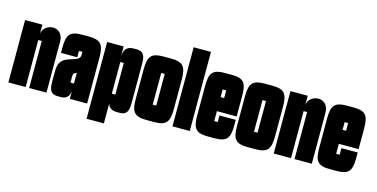

<svg xmlns="http://www.w3.org/2000/svg" viewBox="-79 -1107 3225 1641"><g transform="rotate(15 1533.0 -286.5)"><path d="M352 0V-450C352 -521 308 -552 264 -552C218 -552 172 -520 168 -469V-552H15V0H168V-416H199V0Z M375 -102C375 -26 393 5 454 5H478C532 5 551 -21 559 -67V0H712V-406C712 -524 683 -557 576 -557H519C412 -557 384 -524 384 -406V-360H528V-416H559V-399C559 -356 545 -348 467 -325C391 -303 375 -258 375 -192ZM559 -136H528V-186C528 -213 532 -221 559 -229Z M894 127V-48C905 -14 929 5 975 5H999C1060 5 1078 -26 1078 -102V-450C1078 -526 1060 -557 999 -557H975C915 -557 893 -525 887 -469V-552H741V127ZM925 -136H894V-416H925Z M1440 -406C1440 -524 1411 -557 1304 -557H1239C1131 -557 1103 -524 1103 -406V-146C1103 -29 1131 5 1239 5H1304C1411 5 1440 -29 1440 -146ZM1256 -416H1287V-136H1256Z M1620 0V-700H1467V0Z M1831 -136H1800V-224H1975V-406C1975 -524 1947 -557 1840 -557H1783C1675 -557 1647 -524 1647 -406V-146C1647 -29 1675 5 1783 5H1840C1947 5 1975 -29 1975 -146V-194H1831ZM1831 -348H1800V-416H1831Z M2336 -406C2336 -524 2307 -557 2200 -557H2135C2027 -557 1999 -524 1999 -406V-146C1999 -29 2027 5 2135 5H2200C2307 5 2336 -29 2336 -146ZM2152 -416H2183V-136H2152Z M2700 0V-450C2700 -521 2656 -552 2612 -552C2566 -552 2520 -520 2516 -469V-552H2363V0H2516V-416H2547V0Z M2910 -136H2879V-224H3054V-406C3054 -524 3026 -557 2919 -557H2862C2754 -557 2726 -524 2726 -406V-146C2726 -29 2754 5 2862 5H2919C3026 5 3054 -29 3054 -146V-194H2910ZM2910 -348H2879V-416H2910Z"/></g></svg>

Font: Queering Heavy
Style: Bold
Weight: 900
Designer: Adam Naccarato
Foundry: adamnac
Version: Version 2.000;hotconv 1.0.109;makeotfexe 2.5.65596